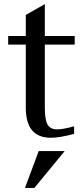

<svg xmlns="http://www.w3.org/2000/svg" viewBox="-20 -661 395 938"><path d="M199 -485H345V-443H199V-133Q199 -74 213 -51.5Q227 -29 258 -29Q289 -29 342 -44V-7Q272 12 228 12Q106 12 106 -135V-443H20V-485H106V-588L199 -641ZM148 257H102L169 77H296Z"/></svg>

Font: Ledger
Style: Regular
Weight: 400
Designer: Denis Masharov
Foundry: Denis Masharov
Version: 1.001